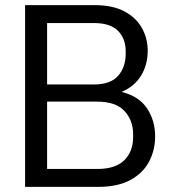

<svg xmlns="http://www.w3.org/2000/svg" viewBox="-20 -730 668 750"><path d="M78 0V-710H349Q421 -710 467 -685Q513 -660 535 -619.5Q557 -579 557 -532Q557 -477 531 -434.5Q505 -392 455 -371Q523 -354 554.5 -306.5Q586 -259 586 -197Q586 -144 562.5 -99Q539 -54 489.5 -27Q440 0 363 0ZM346 -640H164V-400H346Q412 -400 441.5 -434Q471 -468 471 -520V-530Q471 -579 441 -609.5Q411 -640 346 -640ZM164 -70H360Q431 -70 465.5 -104Q500 -138 500 -195V-206Q500 -260 466 -296.5Q432 -333 360 -333H164Z"/></svg>

Font: Special Gothic
Style: Regular
Weight: 400
Designer: Alistair McCready
Foundry: Monolith
Version: Version 1.010; ttfautohint (v1.8.4.7-5d5b)